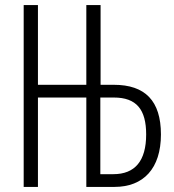

<svg xmlns="http://www.w3.org/2000/svg" viewBox="-20 -734 684 754"><path d="M73 0H129V-351H319V0H430C543 0 612 -72 612 -206C612 -338 550 -401 427 -401H375V-714H319V-401H129V-714H73ZM374 -50V-351H427C516 -351 554 -304 554 -206C554 -102 510 -50 425 -50Z"/></svg>

Font: Noto Sans Display Condensed Light
Style: Regular
Weight: 300
Width: 3
Designer: Monotype Design Team
Foundry: Monotype Imaging Inc.
Version: Version 1.900